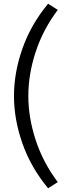

<svg xmlns="http://www.w3.org/2000/svg" viewBox="-20 -888 348 1030"><path d="M290 -835Q211 -730 171.5 -610Q132 -490 132 -373Q132 -257 171.5 -136.5Q211 -16 290 89L238 122Q146 11 100.5 -118Q55 -247 55 -373Q55 -499 100.5 -628Q146 -757 238 -868Z"/></svg>

Font: Bitter Thin
Style: Regular
Weight: 400
Version: Version 3.021